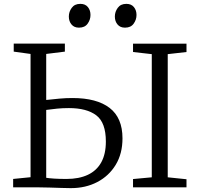

<svg xmlns="http://www.w3.org/2000/svg" viewBox="-20 -969 1024 993"><path d="M346.5 4Q330 4 299.2 3Q268.5 2 236.5 1Q204.5 0 182.5 0H48V-43.5L138 -52.5V-690L51 -702V-743.5H315.5V-702L219 -690V-452Q255 -456 288 -459Q321 -462 355 -462Q480.5 -462 547 -410.8Q613.5 -359.5 613.5 -253.5Q613.5 -174.5 578.5 -116.8Q543.5 -59 483.2 -27.5Q423 4 346.5 4ZM324 -43.5Q389 -43.5 434.5 -65Q480 -86.5 503.8 -129.5Q527.5 -172.5 527.5 -237Q527.5 -335 478 -372.5Q428.5 -410 336.5 -410Q303.5 -410 275.8 -407.2Q248 -404.5 219 -400.5V-49.5Q233 -47 261.2 -45.2Q289.5 -43.5 324 -43.5ZM765 -52V-689L668 -700V-743H944.5V-700L847.5 -689V-52L944.5 -42V0H668V-43ZM388 -826Q363.5 -826 349.8 -842.5Q336 -859 336 -883.5Q336 -908 351 -928.5Q366 -949 395 -949H396Q421 -949 434.5 -932.5Q448 -916 448 -891.5Q448 -867 433.2 -846.5Q418.5 -826 389 -826ZM626 -826Q601.5 -826 587.8 -842.5Q574 -859 574 -883.5Q574 -908 589 -928.5Q604 -949 633 -949H634Q659 -949 672.5 -932.5Q686 -916 686 -891.5Q686 -867 671.2 -846.5Q656.5 -826 627 -826Z"/></svg>

Font: Merriweather 7pt Light
Style: Regular
Weight: 300
Designer: Eben Sorkin
Foundry: Eben Sorkin
Version: Version 2.200;gftools[0.9.31]